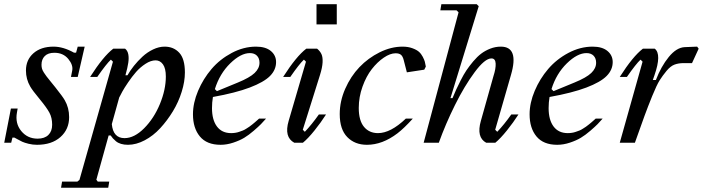

<svg xmlns="http://www.w3.org/2000/svg" viewBox="-30 -681 3353 916"><path d="M340.8 -314H308.6L314.5 -344.2Q319.8 -370.6 295.7 -399.9Q271.5 -429.2 229.5 -429.2Q199.2 -429.2 183.6 -413.6Q168 -397.9 168 -372.1Q168 -362.3 170.2 -354Q172.4 -345.7 179.4 -334.7Q186.5 -323.7 191.9 -316.7Q197.3 -309.6 211.2 -292.5Q225.1 -275.4 233.4 -265.1Q269.5 -219.7 278.8 -203.1Q299.8 -167 299.8 -122.1Q299.8 -64 258.3 -27.1Q216.8 9.8 146.5 9.8Q126 9.8 106.2 4.9Q86.4 0 75.9 -4.9Q65.4 -9.8 52.5 -17.1Q39.6 -24.4 39.1 -24.4H29.3L23.4 0H-9.8L22 -163.1H54.2L50.8 -144Q41.5 -92.3 71.3 -55.9Q101.1 -19.5 149.4 -19.5Q182.6 -19.5 200.7 -37.1Q218.8 -54.7 218.8 -85.9Q218.8 -119.1 205.8 -143.3Q192.9 -167.5 160.2 -207Q124.5 -250 114.3 -268.1Q93.8 -303.2 93.8 -344.7Q93.8 -395.5 129.6 -427Q165.5 -458.5 225.6 -458.5Q271.5 -458.5 323.2 -429.7H333L340.8 -458.5H374Z M508.8 -386.7 499 -396.5Q477.1 -376 434.1 -314H399.9Q462.9 -412.6 510.3 -448.7H566.9Q578.6 -439.5 582 -422.1Q585.4 -404.8 582 -381.6Q578.6 -358.4 568.8 -323.2L568.4 -321.8H578.1Q591.3 -344.7 609.1 -367.2Q627 -389.6 649.9 -410.9Q672.9 -432.1 700.7 -445.3Q728.5 -458.5 755.4 -458.5Q798.3 -458.5 825.2 -429.4Q852.1 -400.4 852.1 -335.4Q852.1 -292 836.9 -243.2Q821.8 -194.3 794.9 -150.1Q768.1 -106 734.6 -69.6Q701.2 -33.2 660.4 -11.7Q619.6 9.8 580.6 9.8Q562 9.8 547.4 5.4Q532.7 1 522.9 -7.3Q513.2 -15.6 508.5 -21Q503.9 -26.4 498 -34.7H488.3L429.7 176.3L436.5 185.5H491.2L486.3 214.8H261.2L266.1 185.5H338.9L349.1 177.2ZM539.1 -216.3 540.5 -222.2 503.4 -88.9Q509.8 -22 564 -22Q610.8 -22 657.7 -69.1Q704.6 -116.2 732.9 -184.8Q761.2 -253.4 761.2 -315.9Q761.2 -354.5 747.6 -373.8Q733.9 -393.1 712.4 -393.1Q689.5 -393.1 664.1 -376.5Q638.7 -359.9 619.4 -337.9Q600.1 -315.9 581.3 -288.1Q562.5 -260.3 553.5 -243.9Q544.4 -227.5 539.1 -216.3Z M1191.4 -458.5Q1237.3 -458.5 1262.2 -437.7Q1287.1 -417 1287.1 -384.8Q1287.1 -347.7 1258.1 -318.4Q1229 -289.1 1161.6 -263.4Q1094.2 -237.8 985.8 -218.3Q981.4 -192.4 981.4 -165Q981.4 -108.9 1005.1 -77.4Q1028.8 -45.9 1072.8 -45.9Q1082.5 -45.9 1092.3 -47.4Q1102.1 -48.8 1111.6 -52.2Q1121.1 -55.7 1128.4 -58.3Q1135.7 -61 1145 -67.1Q1154.3 -73.2 1159.4 -76.4Q1164.6 -79.6 1173.6 -87.2Q1182.6 -94.7 1185.3 -96.9Q1188 -99.1 1196.8 -106.9Q1205.6 -114.7 1206.1 -115.2H1239.3Q1225.6 -99.6 1214.8 -88.6Q1204.1 -77.6 1180.4 -57.1Q1156.7 -36.6 1135.3 -23.7Q1113.8 -10.7 1083 -0.5Q1052.2 9.8 1022.5 9.8Q956.5 9.8 923.6 -30Q890.6 -69.8 890.6 -135.7Q890.6 -189.9 915 -247.6Q939.5 -305.2 979.2 -351.8Q1019 -398.4 1075.7 -428.5Q1132.3 -458.5 1191.4 -458.5ZM1162.1 -427.7Q1118.7 -427.7 1068.4 -378.7Q1018.1 -329.6 995.1 -255.9L1004.9 -246.1L1104.5 -287.1Q1161.6 -310.5 1184.8 -332.8Q1208 -355 1208 -381.8Q1208 -402.8 1195.8 -415.3Q1183.6 -427.7 1162.1 -427.7Z M1480 -564.5V-661.1H1576.7V-564.5ZM1414.6 -62 1424.3 -52.2Q1457 -86.4 1491.2 -134.8H1525.4Q1501.5 -97.2 1470.5 -58.6Q1439.5 -20 1415 0H1374Q1324.2 -26.9 1347.2 -104.5L1429.7 -386.7L1419.9 -396.5Q1397.9 -376 1355 -314H1320.8Q1383.8 -412.6 1431.2 -448.7H1482.9Q1497.1 -437 1503.7 -422.6Q1510.3 -408.2 1509 -383.5Q1507.8 -358.9 1496.6 -323.2Z M1890.6 -458.5Q1917 -458.5 1937.5 -450.9Q1958 -443.4 1968.8 -433.8Q1979.5 -424.3 1987.1 -409.7Q1994.6 -395 1996.8 -386.5Q1999 -377.9 2001 -366.2Q2001.5 -364.3 2001.5 -363.3L1994.1 -348.6L1911.1 -335.9L1896 -394.5Q1891.6 -412.1 1883.1 -419.4Q1874.5 -426.8 1857.4 -426.8Q1831.5 -426.8 1801 -406Q1770.5 -385.3 1743.9 -351.3Q1717.3 -317.4 1699.5 -267.8Q1681.6 -218.3 1681.6 -166Q1681.6 -106 1706.5 -75.9Q1731.4 -45.9 1773.4 -45.9Q1833.5 -45.9 1906.2 -115.2H1939.5Q1897.5 -68.8 1866.2 -44.9Q1794.4 9.8 1720.7 9.8Q1662.6 9.8 1626.7 -27.1Q1590.8 -64 1590.8 -136.7Q1590.8 -197.8 1616.9 -257.3Q1643.1 -316.9 1684.8 -360.6Q1726.6 -404.3 1781.2 -431.4Q1835.9 -458.5 1890.6 -458.5Z M1991.2 0 2157.7 -622.1 2147.9 -631.8H2070.8L2075.7 -661.1H2244.1L2253.9 -651.4L2119.1 -212.9H2128.9Q2138.7 -236.3 2146.2 -253.2Q2153.8 -270 2168 -297.9Q2182.1 -325.7 2195.3 -345.5Q2208.5 -365.2 2227.5 -387.9Q2246.6 -410.6 2265.6 -425Q2284.7 -439.5 2309.1 -449Q2333.5 -458.5 2359.4 -458.5Q2447.3 -458.5 2407.7 -323.2L2332.5 -62L2342.3 -52.2Q2375 -86.4 2409.2 -134.8H2443.4Q2419.4 -97.2 2388.4 -58.6Q2357.4 -20 2333 0H2289.6Q2241.7 -25.9 2264.2 -104.5L2324.2 -317.9Q2335.9 -353.5 2334.7 -377.9Q2333.5 -402.3 2314.5 -402.3Q2283.2 -402.3 2234.4 -336.4Q2185.5 -270.5 2140.6 -179.9Q2095.7 -89.4 2063.5 0Z M2797.4 -458.5Q2843.3 -458.5 2868.2 -437.7Q2893.1 -417 2893.1 -384.8Q2893.1 -347.7 2864 -318.4Q2835 -289.1 2767.6 -263.4Q2700.2 -237.8 2591.8 -218.3Q2587.4 -192.4 2587.4 -165Q2587.4 -108.9 2611.1 -77.4Q2634.8 -45.9 2678.7 -45.9Q2688.5 -45.9 2698.2 -47.4Q2708 -48.8 2717.5 -52.2Q2727.1 -55.7 2734.4 -58.3Q2741.7 -61 2751 -67.1Q2760.3 -73.2 2765.4 -76.4Q2770.5 -79.6 2779.5 -87.2Q2788.6 -94.7 2791.3 -96.9Q2793.9 -99.1 2802.7 -106.9Q2811.5 -114.7 2812 -115.2H2845.2Q2831.5 -99.6 2820.8 -88.6Q2810.1 -77.6 2786.4 -57.1Q2762.7 -36.6 2741.2 -23.7Q2719.7 -10.7 2689 -0.5Q2658.2 9.8 2628.4 9.8Q2562.5 9.8 2529.5 -30Q2496.6 -69.8 2496.6 -135.7Q2496.6 -189.9 2521 -247.6Q2545.4 -305.2 2585.2 -351.8Q2625 -398.4 2681.6 -428.5Q2738.3 -458.5 2797.4 -458.5ZM2768.1 -427.7Q2724.6 -427.7 2674.3 -378.7Q2624 -329.6 2601.1 -255.9L2610.8 -246.1L2710.4 -287.1Q2767.6 -310.5 2790.8 -332.8Q2814 -355 2814 -381.8Q2814 -402.8 2801.8 -415.3Q2789.6 -427.7 2768.1 -427.7Z M3303.2 -448.7 3271.5 -379.9H3231.4Q3207 -379.9 3188 -372.8Q3168.9 -365.7 3149.9 -342.8Q3130.9 -319.8 3116.9 -297.6Q3103 -275.4 3081.5 -222.7Q3060.1 -169.9 3044.7 -127.7Q3029.3 -85.4 2999 0H2926.8L3035.6 -386.7L3025.9 -396.5Q3003.9 -376 2960.9 -314H2926.8Q2989.7 -412.6 3037.1 -448.7H3093.8Q3127.4 -422.4 3092.3 -321.8L3084.5 -299.3H3099.1Q3124 -364.3 3160.6 -409.2Q3197.3 -454.1 3236.3 -456.1L3295.9 -458.5Z"/></svg>

Font: Happy Times at the IKOB Italic
Style: Regular
Weight: 400
Designer: Lucas Le Bihan
Foundry: Lucas Le Bihan
Version: Version 1.000;PS 1.0;hotconv 1.0.88;makeotf.lib2.5.647800